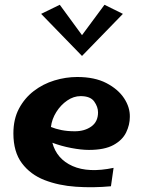

<svg xmlns="http://www.w3.org/2000/svg" viewBox="-20 -777 599 803"><path d="M444 2Q370 9 297.5 4Q225 -1 166 -24Q107 -47 71.5 -94.5Q36 -142 36 -219Q36 -279 59.5 -323Q83 -367 121.5 -396.5Q160 -426 207.5 -440.5Q255 -455 303 -455Q376 -455 425 -429.5Q474 -404 499 -366Q524 -328 523 -288Q523 -255 507.5 -223Q492 -191 454.5 -170.5Q417 -150 352 -150Q320 -150 278 -158Q236 -166 199 -180Q217 -112 283.5 -82.5Q350 -53 455 -75ZM317 -375Q288 -375 261 -356.5Q234 -338 215.5 -308.5Q197 -279 193 -246Q212 -238 237 -233Q262 -228 293 -228Q334 -228 362 -248Q390 -268 390 -307Q390 -330 374 -352.5Q358 -375 317 -375ZM230 -757 323 -630 417 -757 494 -719 323 -543 152 -719Z"/></svg>

Font: Marhey SemiBold
Style: Regular
Weight: 600
Designer: Nur Syamsi & Bustanul Arifin
Foundry: Namelatype
Version: Version 1.000; ttfautohint (v1.8.4.7-5d5b)